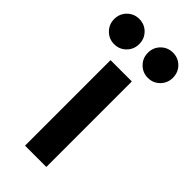

<svg xmlns="http://www.w3.org/2000/svg" viewBox="-253 -799 846 846"><g transform="rotate(45 170.0 -375.5)"><path d="M103.2 0V-532.9H236V0ZM274.6 -593.7Q242.1 -593.7 219.3 -616.6Q196.5 -639.5 196.5 -672.3Q196.5 -705.7 219.3 -728.4Q242.1 -751 274.6 -751Q307.5 -751 330.1 -728.4Q352.7 -705.7 352.7 -672.3Q352.7 -639.5 330.1 -616.6Q307.5 -593.7 274.6 -593.7ZM64.6 -593.7Q32.1 -593.7 9.3 -616.6Q-13.5 -639.5 -13.5 -672.3Q-13.5 -705.7 9.3 -728.4Q32.1 -751 64.6 -751Q97.5 -751 120.1 -728.4Q142.7 -705.7 142.7 -672.3Q142.7 -639.5 120.1 -616.6Q97.5 -593.7 64.6 -593.7Z"/></g></svg>

Font: Reddit Sans Condensed
Style: Regular
Weight: 400
Designer: Stephen Hutchings
Foundry: Reddit
Version: Version 1.014